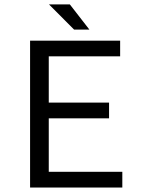

<svg xmlns="http://www.w3.org/2000/svg" viewBox="-20 -843 640 863"><path d="M313 -710 200.2 -823.2H293.9L381.8 -710ZM115.2 0V-660.2H520V-589.8H199.2V-381.8H470.2V-311H199.2V-70.8H529.8V0Z"/></svg>

Font: Office Code Pro D
Style: Regular
Weight: 400
Designer: Nathan Rutzky & Paul D. Hunt
Foundry: Adobe Systems Incorporated
Version: Version 1.004;PS 001.004;hotconv 1.0.70;makeotf.lib2.5.58329